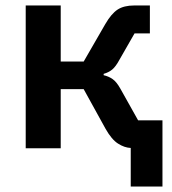

<svg xmlns="http://www.w3.org/2000/svg" viewBox="-20 -542 628 702"><path d="M458 -1Q435 -2 411.5 -17Q388 -32 366 -71L286 -216H202V0H74V-522H202V-317H286L365 -454Q387 -492 410 -507Q433 -522 471 -522H528V-420H472L417 -324Q403 -298 390 -287.5Q377 -277 359 -272V-267Q377 -263 391.5 -253Q406 -243 420 -218L485 -102H574V140H458Z"/></svg>

Font: IBM Plex Sans SmBld
Style: Regular
Weight: 600
Designer: Mike Abbink, Paul van der Laan, Pieter van Rosmalen
Foundry: Bold Monday
Version: Version 3.005